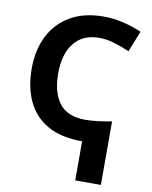

<svg xmlns="http://www.w3.org/2000/svg" viewBox="-102 -799 880 1113"><g transform="rotate(10 338.5 -242.0)"><path d="M418 -724Q475 -724 532.5 -710.5Q590 -697 642 -674L593 -551Q549 -570 503.5 -584Q458 -598 414 -598Q317 -598 265.5 -533Q214 -468 214 -355Q214 -241 262 -178.5Q310 -116 416 -116Q451 -116 492.5 -121.5Q534 -127 570 -134V240H419V10Q295 10 215 -35.5Q135 -81 96.5 -163.5Q58 -246 58 -356Q58 -464 99.5 -547Q141 -630 221.5 -677Q302 -724 418 -724Z"/></g></svg>

Font: RS Noto Sans
Style: Bold
Weight: 700
Designer: Monotype Design Team
Foundry: Monotype Imaging Inc.
Version: Version 3.10